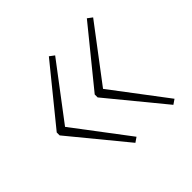

<svg xmlns="http://www.w3.org/2000/svg" viewBox="-107 -581 604 604"><g transform="rotate(-45 194.5 -279.5)"><path d="M26 -285V-272L178 -87L194 -98L57 -279L194 -460L178 -472ZM195 -285V-272L347 -87L363 -98L226 -279L363 -460L347 -472Z"/></g></svg>

Font: Noto Sans Gujarati UI Thin
Style: Regular
Weight: 100
Designer: Jelle Bosma - Monotype Design Team, Universal Thirst
Foundry: Monotype Imaging Inc.
Version: Version 2.106